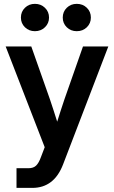

<svg xmlns="http://www.w3.org/2000/svg" viewBox="-20 -752 580 977"><path d="M64 204.1V104H125Q149.9 104 163.8 90.6Q177.7 77.1 188.5 46.9L207.5 -2.9L8.8 -515.6H139.2L233.9 -247.1Q243.7 -218.3 252.9 -189.7Q262.2 -161.1 271 -132.8Q288.6 -189.5 308.1 -247.1L402.3 -515.6H531.2L300.8 85Q254.9 204.1 144.5 204.1ZM370.6 -593.3Q340.3 -593.3 319.8 -613.3Q299.3 -633.3 299.3 -662.6Q299.3 -692.4 319.8 -712.4Q340.3 -732.4 370.6 -732.4Q401.4 -732.4 421.9 -712.4Q442.4 -692.4 442.4 -662.6Q442.4 -633.3 421.9 -613.3Q401.4 -593.3 370.6 -593.3ZM157.7 -593.3Q127.4 -593.3 106.9 -613.3Q86.4 -633.3 86.4 -662.6Q86.4 -692.4 106.9 -712.4Q127.4 -732.4 157.7 -732.4Q188 -732.4 208.7 -712.4Q229.5 -692.4 229.5 -662.6Q229.5 -633.3 208.7 -613.3Q188 -593.3 157.7 -593.3Z"/></svg>

Font: Inter Display SemiBold
Style: Regular
Weight: 600
Designer: Rasmus Andersson
Foundry: rsms
Version: Version 4.001;git-9221beed3